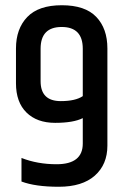

<svg xmlns="http://www.w3.org/2000/svg" viewBox="-20 -708 482 733"><path d="M296 -522Q296 -605 215.5 -605Q135 -605 135 -522V-398Q135 -322 212 -322Q268 -322 296 -341ZM41 -523Q41 -598 84 -643Q127 -688 216 -688Q305 -688 347.5 -643.5Q390 -599 390 -523V-152Q390 -80 342 -37.5Q294 5 204.5 5Q115 5 62 -15V-105Q123 -81 196 -81Q296 -81 296 -160V-257Q260 -239 190.5 -239Q121 -239 81 -278.5Q41 -318 41 -390Z"/></svg>

Font: Khand Medium
Style: Regular
Weight: 500
Designer: Devanagari: Sanchit Sawaria, Jyotish Sonowal; Latin: Satya Rajpurohit
Foundry: Indian Type Foundry
Version: Version 1.100;PS 1.0;hotconv 1.0.78;makeotf.lib2.5.61930; tt